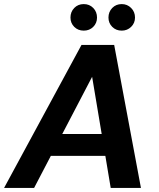

<svg xmlns="http://www.w3.org/2000/svg" viewBox="-43 -920 776 940"><path d="M-23 0 356 -700H516L647 0H499L408 -544L124 0ZM109 -157 165 -264H537L554 -157ZM367 -770Q339 -770 320.5 -788.5Q302 -807 302 -834Q302 -862 320.5 -881Q339 -900 367 -900Q395 -900 413.5 -881Q432 -862 432 -834Q432 -807 413.5 -788.5Q395 -770 367 -770ZM553 -770Q525 -770 506.5 -788.5Q488 -807 488 -834Q488 -862 506.5 -881Q525 -900 553 -900Q580 -900 599 -881Q618 -862 618 -834Q618 -807 599 -788.5Q580 -770 553 -770Z"/></svg>

Font: DM Sans 16pt ExtraBold
Style: Italic
Weight: 800
Italic angle: -10°
Version: Version 4.004;gftools[0.9.30]